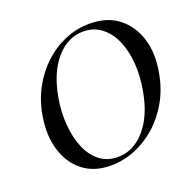

<svg xmlns="http://www.w3.org/2000/svg" viewBox="-117 -754 887 884"><g transform="rotate(-20 327.0 -312.0)"><path d="M282 12Q199 12 144.5 -31.5Q90 -75 68.5 -149Q47 -223 63 -313Q75 -383 107 -442Q139 -501 186 -544.5Q233 -588 290.5 -612Q348 -636 410 -636Q496 -636 551.5 -592.5Q607 -549 629 -476Q651 -403 634 -313Q621 -238 586.5 -178Q552 -118 504 -76Q456 -34 399 -11Q342 12 282 12ZM325 -14Q401 -14 458.5 -79.5Q516 -145 536 -260Q549 -331 544 -394Q539 -457 517.5 -506Q496 -555 458.5 -583.5Q421 -612 371 -612Q294 -612 237 -546Q180 -480 160 -366Q148 -298 153 -235Q158 -172 178.5 -122Q199 -72 236 -43Q273 -14 325 -14Z"/></g></svg>

Font: Cormorant Infant Light SemiBold
Style: Italic
Weight: 600
Italic angle: -10°
Version: Version 4.001